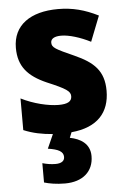

<svg xmlns="http://www.w3.org/2000/svg" viewBox="-56 -602 581 882"><g transform="rotate(-5 235.0 -160.5)"><path d="M340 125C340 67 295 42 248 33L258 8C379 -3 435 -68 435 -168C435 -260 389 -302 302 -341C217 -379 201 -387 201 -410C201 -428 218 -438 249 -438C285 -438 337 -422 384 -398L430 -515C368 -546 312 -561 245 -561C118 -561 37 -505 37 -400C37 -314 80 -267 164 -230C252 -193 271 -180 271 -157C271 -133 252 -122 210 -122C164 -122 95 -138 38 -167V-21C81 -3 123 5 172 9L143 74C191 81 214 93 214 118C214 137 199 147 172 147C153 147 133 144 112 138V227C135 234 168 240 208 240C290 240 340 196 340 125Z"/></g></svg>

Font: Noto Sans Bengali SemiCondensed ExtraBold
Style: Regular
Weight: 800
Width: 4
Designer: Joana Ranito - Universal Thirst; Jelle Bosma - Monotype Design Team
Foundry: Universal Thirst ehf.
Version: Version 3.000